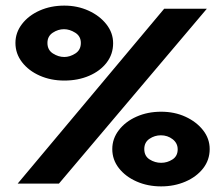

<svg xmlns="http://www.w3.org/2000/svg" viewBox="-20 -654 790 684"><path d="M209 -367Q161 -367 121.5 -384.5Q82 -402 58.5 -432.5Q35 -463 35 -501Q35 -538 58.5 -568.5Q82 -599 121.5 -616.5Q161 -634 209 -634Q256 -634 295.5 -616Q335 -598 359 -567.5Q383 -537 383 -500Q383 -461 360 -431Q337 -401 297.5 -384Q258 -367 209 -367ZM43 0 565 -623H717L190 0ZM209 -451Q229 -451 248.5 -463.5Q268 -476 268 -501Q268 -525 248 -537.5Q228 -550 208 -550Q187 -550 168 -537.5Q149 -525 149 -501Q149 -476 168.5 -463.5Q188 -451 209 -451ZM554 10Q506 10 466.5 -7.5Q427 -25 403.5 -55Q380 -85 380 -123Q380 -160 403.5 -190.5Q427 -221 466.5 -238.5Q506 -256 554 -256Q602 -256 641 -238Q680 -220 703.5 -190Q727 -160 727 -123Q727 -84 703.5 -54Q680 -24 640.5 -7Q601 10 554 10ZM554 -74Q576 -74 594.5 -86Q613 -98 613 -122Q613 -144 595 -158Q577 -172 553 -172Q531 -172 512.5 -159.5Q494 -147 494 -123Q494 -98 513 -86Q532 -74 554 -74Z"/></svg>

Font: Inconsolata ExtraExpanded Black
Style: Regular
Weight: 900
Width: 8
Monospace: yes
Designer: Raph Levien, Cyreal, Brenton Simpson
Foundry: Raph Levien, Cyreal, Google
Version: Version 3.001; ttfautohint (v1.8.2.53-6de2)